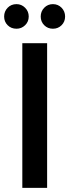

<svg xmlns="http://www.w3.org/2000/svg" viewBox="-38 -909 335 929"><path d="M70 0V-700H190V0ZM42 -770Q16 -770 -1 -787Q-18 -804 -18 -829Q-18 -854 -1 -871.5Q16 -889 42 -889Q66 -889 83.5 -871.5Q101 -854 101 -829Q101 -804 83.5 -787Q66 -770 42 -770ZM218 -770Q193 -770 176 -787Q159 -804 159 -829Q159 -854 176 -871.5Q193 -889 218 -889Q243 -889 260 -871.5Q277 -854 277 -829Q277 -804 260 -787Q243 -770 218 -770Z"/></svg>

Font: DM Sans 20pt SemiBold
Style: Regular
Weight: 600
Version: Version 4.004;gftools[0.9.30]